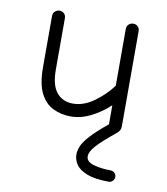

<svg xmlns="http://www.w3.org/2000/svg" viewBox="-73 -454 642 736"><g transform="rotate(10 248.5 -85.5)"><path d="M399 221Q346 221 315 209Q284 197 271.5 178.5Q259 160 259 139Q259 125 266 107.5Q273 90 295 65.5Q317 41 362 4V-70Q329 -39 290 -19.5Q251 0 212 0Q175 0 143.5 -15Q112 -30 93.5 -66.5Q75 -103 75 -167V-367Q75 -378 82.5 -385Q90 -392 100 -392Q111 -392 118 -385Q125 -378 125 -367V-167Q125 -106 148.5 -78Q172 -50 212 -50Q253 -50 293.5 -79Q334 -108 362 -146V-367Q362 -378 369.5 -385Q377 -392 387 -392Q398 -392 405 -385Q412 -378 412 -367V4Q412 20 398 31Q345 74 324 97.5Q303 121 303 139Q303 160 332.5 168.5Q362 177 399 177Q408 177 414.5 183.5Q421 190 421 199Q421 208 414.5 214.5Q408 221 399 221Z"/></g></svg>

Font: Hubballi
Style: Regular
Weight: 400
Designer: Erin McLaughlin
Version: Version 1.000; ttfautohint (v1.8.3)